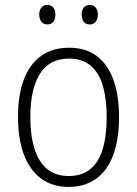

<svg xmlns="http://www.w3.org/2000/svg" viewBox="-20 -730 543 760"><path d="M451.2 -266.1Q451.2 -201.7 438.7 -150.6Q426.3 -99.6 401.1 -64Q376 -28.3 338.6 -9.3Q301.3 9.8 251 9.8Q202.6 9.8 165.5 -9.3Q128.4 -28.3 102.8 -64.2Q77.1 -100.1 64.2 -151.1Q51.3 -202.1 51.3 -266.6Q51.3 -354 74.5 -415.3Q97.7 -476.6 142.8 -508.8Q188 -541 253.4 -541Q320.3 -541 364.3 -507.3Q408.2 -473.6 429.7 -411.9Q451.2 -350.1 451.2 -266.1ZM100.1 -266.6Q100.1 -193.4 116.5 -141.1Q132.8 -88.9 166.5 -61Q200.2 -33.2 252 -33.2Q303.7 -33.2 337.2 -60.3Q370.6 -87.4 386.5 -139.9Q402.3 -192.4 402.3 -266.6Q402.3 -336.9 387.5 -388.9Q372.6 -440.9 339.6 -469.5Q306.6 -498 252.9 -498Q175.8 -498 137.9 -437.7Q100.1 -377.4 100.1 -266.6ZM135.3 -672.4Q135.3 -689.5 143.8 -700Q152.3 -710.4 167 -710.4Q182.6 -710.4 190.9 -700.2Q199.2 -689.9 199.2 -672.4Q199.2 -653.8 190.9 -643.6Q182.6 -633.3 167 -633.3Q152.3 -633.3 143.8 -643.8Q135.3 -654.3 135.3 -672.4ZM303.2 -672.4Q303.2 -689.9 311.8 -700.2Q320.3 -710.4 335 -710.4Q350.1 -710.4 358.6 -700.2Q367.2 -689.9 367.2 -672.4Q367.2 -654.3 358.6 -643.8Q350.1 -633.3 335 -633.3Q319.8 -633.3 311.5 -643.8Q303.2 -654.3 303.2 -672.4Z"/></svg>

Font: Open Sans SemiCondensed Light
Style: Regular
Weight: 300
Width: 4
Designer: Monotype Design Team
Foundry: Monotype Imaging Inc.
Version: Version 3.000